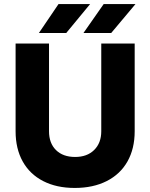

<svg xmlns="http://www.w3.org/2000/svg" viewBox="-20 -915 742 948"><path d="M57 -267V-700H222V-267Q222 -208 256.5 -174Q291 -140 351 -140Q410 -140 445 -174.5Q480 -209 480 -267V-700H645V-267Q645 -181 609.5 -118Q574 -55 507 -21Q440 13 349 13Q259 13 193 -21Q127 -55 92 -118Q57 -181 57 -267ZM492 -895H649L529 -752H392ZM269 -895H425L307 -752H172Z"/></svg>

Font: Oak Sans ExtraBold
Style: Regular
Weight: 800
Designer: Erik Kennedy, Walven
Foundry: Erik Kennedy, Walven
Version: Version 1.000